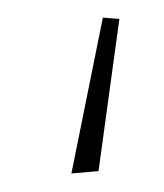

<svg xmlns="http://www.w3.org/2000/svg" viewBox="-31 -118 241 282"><g transform="rotate(-5 89.5 23.0)"><path d="M64 135 130 -89 154 -85 104 135Z"/></g></svg>

Font: Murecho ExtraLight
Style: Regular
Weight: 200
Designer: Neil Summerour
Foundry: Positype
Version: Version 1.010; ttfautohint (v1.8.3)